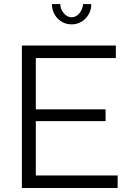

<svg xmlns="http://www.w3.org/2000/svg" viewBox="-20 -937 649 957"><path d="M566.4 -62.3V0H89.1V-710H557.4V-647.7H158.5V-392.1H506.2V-333.2H158.5V-62.3ZM336.9 -850.9Q358.4 -850.9 374.9 -869.9Q391.4 -888.8 394.4 -916.6H434.9Q434.9 -874.3 406.4 -844.9Q377.9 -815.6 336.9 -815.6Q295.9 -815.6 267.4 -844.9Q239 -874.3 239 -916.6H280.5Q280.5 -891.1 297.9 -871Q315.2 -850.9 336.9 -850.9Z"/></svg>

Font: Raleway Thin
Style: Regular
Weight: 100
Designer: Matt McInerney, Pablo Impallari, Rodrigo Fuenzalida
Foundry: Matt McInerney, Pablo Impallari, Rodrigo Fuenzalida
Version: Version 4.026